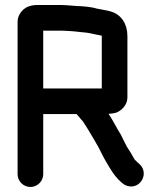

<svg xmlns="http://www.w3.org/2000/svg" viewBox="-20 -700 642 764"><path d="M225 -680H126C112 -680 99 -677 88 -672C69 -663 50 -640 50 -614V-7C50 21 73 44 101 44C129 44 152 21 152 -7V-246H285C287 -243 289 -241 291 -239L301 -227C306 -222 309 -218 312 -214L329 -187C346 -159 356 -142 372 -114C381 -97 390 -77 399 -62C417 -31 433 -2 458 21L467 29C489 48 521 46 539 25C558 3 556 -29 535 -47L526 -55L517 -64L514 -68C505 -85 495 -101 485 -116C477 -130 469 -149 461 -164C442 -194 432 -217 412 -247C423 -248 434 -249 443 -252C464 -260 487 -283 487 -312V-556C487 -605 463 -640 425 -653C408 -659 382 -662 364 -666C347 -672 306 -676 286 -676C267 -677 244 -680 225 -680ZM152 -348V-578H225C242 -578 261 -576 277 -575L304 -572C317 -571 327 -570 337 -568C352 -564 368 -562 385 -558V-348Z"/></svg>

Font: Electronic
Style: UltBlk
Weight: 500
Version: Version 1.011